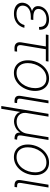

<svg xmlns="http://www.w3.org/2000/svg" viewBox="1071 -1642 775 2957"><g transform="rotate(90 1458.5 -163.5)"><path d="M190.4 9.3Q132.8 9.3 92.8 -9.8Q52.7 -28.8 34.7 -62.7Q16.6 -96.7 23.9 -142.1Q29.8 -175.8 47.4 -201.7Q64.9 -227.5 93.8 -245.1Q122.6 -262.7 160.9 -271.5Q199.2 -280.3 245.6 -280.3H286.6L281.7 -250.5H235.4Q191.4 -250.5 155.5 -238.8Q119.6 -227.1 96.9 -203.1Q74.2 -179.2 67.9 -143.6Q59.6 -92.8 94.5 -61.3Q129.4 -29.8 197.8 -29.8Q244.1 -29.8 278.1 -44.9Q312 -60.1 334 -87.4Q356 -114.7 366.2 -153.3L408.2 -150.9Q396 -101.6 366.2 -65.7Q336.4 -29.8 292 -10.3Q247.6 9.3 190.4 9.3ZM241.7 -257.3Q195.8 -257.3 162.1 -265.4Q128.4 -273.4 107.4 -289.3Q86.4 -305.2 78.6 -328.9Q70.8 -352.5 75.7 -383.8Q83 -427.7 111.3 -460.9Q139.6 -494.1 183.8 -512.5Q228 -530.8 282.7 -530.8Q335.9 -530.8 371.3 -512.5Q406.7 -494.1 423.3 -460.2Q439.9 -426.3 437.5 -379.4L395 -376.5Q397.5 -431.6 367.7 -461.7Q337.9 -491.7 276.4 -491.7Q212.9 -491.7 169.9 -461.9Q127 -432.1 118.7 -383.8Q111.3 -338.4 142.8 -313.7Q174.3 -289.1 243.7 -289.1H287.6L282.7 -257.3Z M728.5 1Q673.3 2.9 648.7 -25.1Q624 -53.2 632.8 -106L695.3 -481.9H511.7L518.6 -522.5H928.2L921.4 -481.9H738.3L676.3 -108.9Q670.4 -71.3 685.1 -54Q699.7 -36.6 736.8 -38.1Q746.1 -38.6 755.9 -38.8Q765.6 -39.1 774.9 -39.6L770.5 -0.5Q760.3 0 749.8 0.2Q739.3 0.5 728.5 1Z M1102.1 9.8Q1042.5 9.8 999 -17.3Q955.6 -44.4 932.1 -92.3Q908.7 -140.1 908.7 -203.6Q908.7 -265.1 928.7 -323.5Q948.7 -381.8 986.1 -428.7Q1023.4 -475.6 1074.7 -503.4Q1126 -531.2 1187.5 -531.2Q1247.1 -531.2 1290.3 -504.4Q1333.5 -477.5 1356.9 -429.4Q1380.4 -381.3 1380.4 -317.9Q1380.4 -255.9 1360.4 -197.3Q1340.3 -138.7 1303.2 -92Q1266.1 -45.4 1215.1 -17.8Q1164.1 9.8 1102.1 9.8ZM1103 -30.8Q1156.2 -30.8 1199.5 -55.2Q1242.7 -79.6 1273.7 -121.1Q1304.7 -162.6 1321 -213.9Q1337.4 -265.1 1337.4 -317.9Q1337.4 -370.6 1319.8 -409.4Q1302.2 -448.2 1268.6 -469.5Q1234.9 -490.7 1187 -490.7Q1134.3 -490.7 1091.1 -466.6Q1047.9 -442.4 1016.8 -401.1Q985.8 -359.9 968.8 -308.3Q951.7 -256.8 951.7 -203.1Q951.7 -124.5 991.2 -77.6Q1030.8 -30.8 1103 -30.8Z M1545.4 0.5Q1492.7 2 1470.9 -21.5Q1449.2 -44.9 1457.5 -96.2L1527.8 -522.5H1570.8L1501 -100.1Q1495.1 -64 1507.6 -50.8Q1520 -37.6 1553.7 -39.1Q1557.6 -39.1 1560.8 -39.1Q1564 -39.1 1567.4 -39.6L1563 -0.5Q1559.1 -0.5 1554.7 0Q1550.3 0.5 1545.4 0.5Z M1612.8 204.1 1733.4 -522.5H1776.4L1721.2 -190.9Q1713.4 -142.6 1728.3 -106.9Q1743.2 -71.3 1775.9 -51.8Q1808.6 -32.2 1854 -32.2Q1899.9 -32.2 1938.5 -51.8Q1977.1 -71.3 2003.4 -106.9Q2029.8 -142.6 2038.1 -190.9L2092.8 -522.5H2135.7L2066.9 -105Q2061 -69.3 2073.2 -54.4Q2085.4 -39.6 2118.7 -39.6H2131.3L2124.5 0H2111.8Q2059.1 0 2037.6 -25.9Q2016.1 -51.8 2024.4 -105L2036.1 -176.8H2054.7Q2045.9 -124 2023.4 -88.4Q2001 -52.7 1970.9 -31.7Q1940.9 -10.7 1908.9 -1.2Q1877 8.3 1849.6 8.3Q1821.8 8.3 1792.2 -1.2Q1762.7 -10.7 1738.8 -32Q1714.8 -53.2 1703.4 -88.6Q1691.9 -124 1700.7 -176.8H1718.8L1655.8 204.1Z M2398.9 9.8Q2339.4 9.8 2295.9 -17.3Q2252.4 -44.4 2229 -92.3Q2205.6 -140.1 2205.6 -203.6Q2205.6 -265.1 2225.6 -323.5Q2245.6 -381.8 2283 -428.7Q2320.3 -475.6 2371.6 -503.4Q2422.9 -531.2 2484.4 -531.2Q2543.9 -531.2 2587.2 -504.4Q2630.4 -477.5 2653.8 -429.4Q2677.2 -381.3 2677.2 -317.9Q2677.2 -255.9 2657.2 -197.3Q2637.2 -138.7 2600.1 -92Q2563 -45.4 2512 -17.8Q2460.9 9.8 2398.9 9.8ZM2399.9 -30.8Q2453.1 -30.8 2496.3 -55.2Q2539.6 -79.6 2570.6 -121.1Q2601.6 -162.6 2617.9 -213.9Q2634.3 -265.1 2634.3 -317.9Q2634.3 -370.6 2616.7 -409.4Q2599.1 -448.2 2565.4 -469.5Q2531.7 -490.7 2483.9 -490.7Q2431.2 -490.7 2387.9 -466.6Q2344.7 -442.4 2313.7 -401.1Q2282.7 -359.9 2265.6 -308.3Q2248.5 -256.8 2248.5 -203.1Q2248.5 -124.5 2288.1 -77.6Q2327.6 -30.8 2399.9 -30.8Z M2842.3 0.5Q2789.6 2 2767.8 -21.5Q2746.1 -44.9 2754.4 -96.2L2824.7 -522.5H2867.7L2797.9 -100.1Q2792 -64 2804.4 -50.8Q2816.9 -37.6 2850.6 -39.1Q2854.5 -39.1 2857.7 -39.1Q2860.8 -39.1 2864.3 -39.6L2859.9 -0.5Q2856 -0.5 2851.6 0Q2847.2 0.5 2842.3 0.5Z"/></g></svg>

Font: Inter 28pt ExtraLight
Style: Italic
Weight: 250
Italic angle: -9.3988°
Designer: Rasmus Andersson
Foundry: rsms
Version: Version 4.001;git-66647c0bb